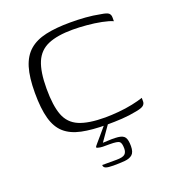

<svg xmlns="http://www.w3.org/2000/svg" viewBox="-121 -559 753 836"><g transform="rotate(-20 255.0 -141.0)"><path d="M49 -230Q49 -302 63 -347.5Q77 -393 107 -419Q137 -445 184.5 -455.5Q232 -466 298 -466Q334 -466 368 -463.5Q402 -461 437 -454Q464 -450 471.5 -443Q479 -436 479 -424V-406Q462 -414 429.5 -420.5Q397 -427 361.5 -430Q326 -433 298 -433Q226 -433 183 -414.5Q140 -396 121.5 -352Q103 -308 103 -230Q103 -151 120 -106.5Q137 -62 180.5 -43.5Q224 -25 301 -25Q328 -25 362.5 -28Q397 -31 428 -37.5Q459 -44 479 -51V-34Q479 -24 471 -16.5Q463 -9 436 -4Q401 3 367 5Q333 7 297 7Q228 7 180.5 -3Q133 -13 104 -38.5Q75 -64 62 -110.5Q49 -157 49 -230ZM263 184Q238 184 227.5 180Q217 176 217 165Q222 165 239.5 165Q257 165 283 165Q312 165 322 156.5Q332 148 332 130Q332 105 323.5 98Q315 91 279 91H247Q242 91 235.5 90Q229 89 224 87.5Q219 86 218 83Q220 79 229.5 68Q239 57 251 43Q263 29 273.5 16.5Q284 4 289 -2H307L253 75Q299 72 323 74.5Q347 77 355 89.5Q363 102 363 130Q363 158 350.5 169Q338 180 315.5 182Q293 184 263 184Z"/></g></svg>

Font: Genos Light
Style: Regular
Weight: 300
Designer: Robert E. Leuschke
Foundry: Robert E. Leuschke
Version: Version 1.010